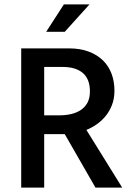

<svg xmlns="http://www.w3.org/2000/svg" viewBox="-20 -849 588 869"><path d="M76 -630H293Q343 -630 381.5 -615.5Q420 -601 446 -575.5Q472 -550 485 -515Q498 -480 498 -439Q498 -402 486.5 -373Q475 -344 457 -322.5Q439 -301 416.5 -285.5Q394 -270 371 -261L533 0H412L273 -242H180V0H76ZM180 -327H248Q278 -327 303 -333Q328 -339 347 -352Q366 -365 376.5 -385.5Q387 -406 387 -435Q387 -491 355 -518.5Q323 -546 263 -546H180ZM273 -705H189L269 -829H385Z"/></svg>

Font: Mukta Mahee Medium
Style: Regular
Weight: 500
Designer: Shuchita Grover, Noopur Datye, Girish Dalvi, Yashodeep Gholap
Foundry: Ek Type
Version: Version 2.538;PS 1.000;hotconv 16.6.51;makeotf.lib2.5.65220;